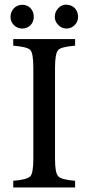

<svg xmlns="http://www.w3.org/2000/svg" viewBox="-20 -821 387 841"><path d="M270 -801 272 -800Q293 -800 308 -785Q322 -769 322 -747Q322 -726 307 -711Q292 -696 271 -696Q250 -696 235 -712Q220 -727 220 -747Q220 -769 235 -785Q249 -800 270 -801ZM78 -800Q99 -800 114 -785Q128 -769 128 -747Q128 -726 114 -711Q99 -696 77 -696Q56 -696 41 -711Q26 -726 26 -747Q26 -769 41 -785Q56 -800 78 -800ZM309 0H38V-29Q99 -34 113 -49Q126 -63 126 -126V-524Q126 -587 113 -602Q99 -616 38 -621V-650H309V-621Q248 -616 235 -602Q221 -587 221 -524V-126Q221 -63 235 -49Q248 -34 309 -29Z"/></svg>

Font: Triodion
Style: Regular
Weight: 400
Version: Version 1.201; ttfautohint (v1.8.4.7-5d5b)